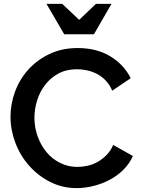

<svg xmlns="http://www.w3.org/2000/svg" viewBox="-20 -961 725 987"><path d="M34 -361Q34 -426 57 -489Q80 -552 124.5 -602Q169 -652 233.5 -683Q298 -714 379 -714Q477 -714 547 -671.5Q617 -629 652 -559L557 -495Q543 -527 522.5 -548Q502 -569 477.5 -581.5Q453 -594 427 -599.5Q401 -605 375 -605Q321 -605 280.5 -583Q240 -561 212.5 -525.5Q185 -490 171 -445.5Q157 -401 157 -355Q157 -306 173.5 -260Q190 -214 219 -179Q248 -144 289 -123.5Q330 -103 378 -103Q403 -103 430.5 -109Q458 -115 482.5 -129Q507 -143 528 -164.5Q549 -186 562 -216L663 -159Q646 -120 615 -89Q584 -58 544.5 -37Q505 -16 460.5 -5Q416 6 374 6Q300 6 237.5 -26Q175 -58 129.5 -109.5Q84 -161 59 -227Q34 -293 34 -361ZM300 -941 387 -859 473 -941H553L463 -785H310L219 -941Z"/></svg>

Font: Rising Sun SemiBold
Style: Regular
Weight: 600
Designer: Matt McInerney, Pablo Impallari, Rodrigo Fuenzalida (Raleway font), Stephen Hutchings (Greek), Cristiano Sobral (main ch
Foundry: The Rising Sun Project Authors
Version: Version 4.327; ttfautohint (v1.8.4.7-5d5b-dirty)